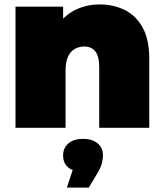

<svg xmlns="http://www.w3.org/2000/svg" viewBox="-20 -577 742 867"><path d="M430 -557Q493 -557 544 -531.5Q595 -506 624.5 -452Q654 -398 654 -312V0H428V-273Q428 -324 410 -345.5Q392 -367 361 -367Q338 -367 318.5 -356.5Q299 -346 287.5 -322Q276 -298 276 -257V0H50V-547H265V-387L222 -433Q254 -495 308.5 -526Q363 -557 430 -557ZM282 270 330 125 355 198Q310 198 287.5 178.5Q265 159 265 125Q265 91 289 70.5Q313 50 355 50Q397 50 421 70.5Q445 91 445 125Q445 139 440.5 158.5Q436 178 420 205L381 270Z"/></svg>

Font: MOST Montserrat Black
Style: Regular
Weight: 900
Designer: Julieta Ulanovsky
Foundry: Julieta Ulanovsky
Version: Version 8.000;March 11, 2024;FontCreator 15.0.0.2926 64-bit